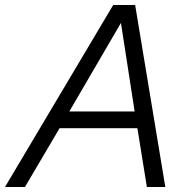

<svg xmlns="http://www.w3.org/2000/svg" viewBox="-56 -750 757 770"><path d="M486 -730 607 0H533L495 -236H183L44 0H-36L398 -730ZM222 -303H484L429 -658Z"/></svg>

Font: Nacelle Light
Style: Italic
Weight: 300
Italic angle: -12°
Designer: Sora Sagano
Foundry: Sora Sagano
Version: Version 1.000;FEAKit 1.0